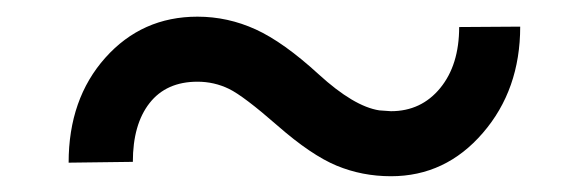

<svg xmlns="http://www.w3.org/2000/svg" viewBox="-20 -412 720 235"><path d="M616.7 -379.4Q616.7 -302.2 571 -249.3Q525.4 -196.3 458.5 -196.3Q423.3 -196.3 392.1 -209.2Q360.8 -222.2 319.6 -258.3Q278.3 -294.4 260.3 -303.2Q242.2 -312 221.7 -312Q183.6 -312 163.1 -285.9Q142.6 -259.8 142.6 -213.9L64 -212.9Q64 -291 108.9 -341.3Q153.8 -391.6 221.7 -391.6Q258.8 -391.6 293 -376Q327.1 -360.4 370.1 -321Q413.1 -281.7 444.3 -276.9L458.5 -275.9Q495.6 -275.9 518.8 -304.2Q542 -332.5 542 -378.9Z"/></svg>

Font: Vazir FD
Style: Regular-FD
Weight: 400
Designer: Saber Rastikerdar
Foundry: Saber Rastikerdar
Version: Version 30.0.0